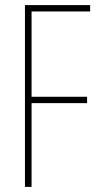

<svg xmlns="http://www.w3.org/2000/svg" viewBox="-20 -734 392 754"><path d="M104 0H78V-714H334V-689H104V-354H322V-329H104Z"/></svg>

Font: Noto Sans Gujarati UI ExtraCondensed Thin
Style: Regular
Weight: 100
Width: 2
Designer: Jelle Bosma - Monotype Design Team, Universal Thirst
Foundry: Monotype Imaging Inc.
Version: Version 2.106; ttfautohint (v1.8.4.7-5d5b)